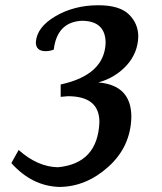

<svg xmlns="http://www.w3.org/2000/svg" viewBox="-20 -616 625 743"><path d="M208 107.4Q103 103.5 23.9 15.1L52.2 -35.6Q125.5 29.8 204.1 31.2Q358.4 16.6 364.7 -143.6Q364.7 -243.7 242.7 -243.7L214.8 -241.2V-289.1Q383.8 -325.7 388.7 -449.2Q388.7 -535.6 295.9 -535.6Q200.7 -530.3 188 -423.8Q171.9 -418 156.7 -418Q118.7 -418 118.7 -452.6Q122.6 -511.2 195.1 -553.5Q267.6 -595.7 360.4 -595.7Q442.4 -595.7 478.8 -560.3Q515.1 -524.9 515.1 -474.1Q513.2 -410.2 469.5 -362.5Q425.8 -314.9 360.4 -296.9Q488.3 -286.6 488.3 -163.6Q485.8 -48.3 399.2 29.5Q312.5 107.4 208 107.4Z"/></svg>

Font: Kelvinch
Style: Bold Italic
Weight: 700
Italic angle: -10°
Designer: Paul James Miller
Foundry: High-Logic / Made with FontCreator
Version: Version 3.30 September 23, 2016